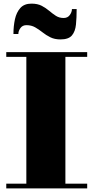

<svg xmlns="http://www.w3.org/2000/svg" viewBox="-20 -1037 514 1057"><path d="M14.5 0V-26H125V-724H14.5V-750H460V-724H340V-26H460V0ZM313 -820Q280.5 -820 257 -831.8Q233.5 -843.5 213.8 -859.2Q194 -875 173.2 -886.8Q152.5 -898.5 125.5 -898.5Q104 -898.5 92.5 -882.5Q81 -866.5 81 -850H54Q54 -892.5 62.2 -930.8Q70.5 -969 92 -993Q113.5 -1017 153 -1017Q187 -1017 209.8 -1005Q232.5 -993 250.8 -977.5Q269 -962 287.5 -950Q306 -938 330.5 -938Q352.5 -938 364.2 -954.2Q376 -970.5 376 -987H402Q402 -940 398.2 -902Q394.5 -864 376 -842Q357.5 -820 313 -820Z"/></svg>

Font: Bodoni Moda 9pt Black
Style: Regular
Weight: 900
Designer: Owen Earl
Foundry: indestructible type
Version: Version 2.005